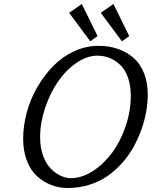

<svg xmlns="http://www.w3.org/2000/svg" viewBox="-20 -942 768 972"><path d="M97.2 0ZM575.2 -732.9ZM554.2 -921.9 634.3 -759.3 597.2 -732.9 490.2 -877ZM394 -921.9 474.1 -759.3 437 -732.9 330.1 -877ZM321.8 9.8Q278.8 9.8 239.5 -5.4Q200.2 -20.5 167.7 -49.8Q135.3 -79.1 116.2 -127.9Q97.2 -176.8 97.2 -238.8Q97.2 -304.7 115.5 -372.6Q133.8 -440.4 168.7 -500.5Q203.6 -560.5 249.5 -607.7Q295.4 -654.8 355.2 -682.4Q415 -710 479 -710Q531.2 -710 575.7 -694.8Q620.1 -679.7 654.5 -650.4Q689 -621.1 708.5 -573Q728 -524.9 728 -462.9Q728 -421.4 720.2 -377Q712.4 -332.5 695.8 -286.1Q679.2 -239.7 655.5 -197Q631.8 -154.3 597.9 -116.5Q564 -78.6 523.7 -50.5Q483.4 -22.5 431.4 -6.3Q379.4 9.8 321.8 9.8ZM473.1 -660.2Q419.9 -660.2 366.5 -623.3Q313 -586.4 273.2 -528.3Q233.4 -470.2 208.3 -395.3Q183.1 -320.3 183.1 -248Q183.1 -195.8 198 -154.3Q212.9 -112.8 236.6 -88.9Q260.3 -64.9 286.6 -52.5Q313 -40 338.9 -40Q393.6 -40 448.5 -75Q503.4 -109.9 545.9 -166.5Q588.4 -223.1 615.2 -300.5Q642.1 -377.9 642.1 -458Q642.1 -509.3 627.9 -549.1Q613.8 -588.9 589.6 -612.5Q565.4 -636.2 535.9 -648.2Q506.3 -660.2 473.1 -660.2Z"/></svg>

Font: Pfennig
Style: Italic
Weight: 500
Italic angle: -13°
Version: Version 20120410 ; ttfautohint (v0.8)